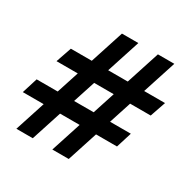

<svg xmlns="http://www.w3.org/2000/svg" viewBox="-160 -847 981 994"><g transform="rotate(30 331.0 -350.0)"><path d="M279 0 506 -700H604L377 0ZM-2 -181 27 -274H590L561 -181ZM64 0 291 -700H389L162 0ZM69 -407 101 -500H664L632 -407Z"/></g></svg>

Font: Figtree
Style: Bold Italic
Weight: 700
Italic angle: -9.5°
Foundry: Erik Kennedy
Version: Version 2.001;gftools[0.9.30]